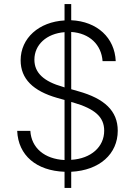

<svg xmlns="http://www.w3.org/2000/svg" viewBox="-20 -838 666 949"><path d="M299 91H332V11C472 4 562 -77 562 -192C562 -290 496 -351 367 -387L332 -397V-680C423 -674 481 -617 487 -536H552C547 -651 461 -732 332 -738V-818H299V-737C173 -730 82 -650 82 -540C82 -448 144 -388 263 -354L299 -344V-47C200 -52 135 -107 130 -191H65C70 -70 160 6 299 11ZM150 -543C150 -617 210 -672 299 -679V-406L290 -409C198 -435 150 -477 150 -543ZM332 -48V-334L343 -331C449 -300 495 -260 495 -192C495 -112 430 -54 332 -48Z"/></svg>

Font: Wafeq Light
Style: Regular
Weight: 300
Designer: Rasmus Andersson & Azza Alameddine
Foundry: Google & TypeTogether
Version: Version 3.000;January 28, 2025;FontCreator 15.0.0.3014 64-bi